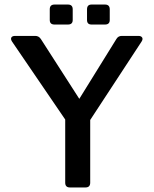

<svg xmlns="http://www.w3.org/2000/svg" viewBox="-20 -825 678 845"><path d="M288 0Q267 0 267 -21V-299L33 -642Q26 -653 30 -660Q34 -667 47 -667H135Q151 -667 160 -653L329 -390L492 -653Q500 -667 516 -667H589Q601 -667 605.5 -660Q610 -653 603 -642L377 -297V-21Q377 0 356 0ZM383 -717Q363 -717 363 -737V-784Q363 -805 383 -805H442Q463 -805 463 -784V-737Q463 -717 442 -717ZM220 -717Q199 -717 199 -737V-784Q199 -805 220 -805H279Q300 -805 300 -784V-737Q300 -717 279 -717Z"/></svg>

Font: Pitagon Sans Medium
Style: Regular
Weight: 500
Designer: Travis Tran
Foundry: Pitagon
Version: Version 1.001; ttfautohint (v1.8.4.7-5d5b);gftools[0.9.26]